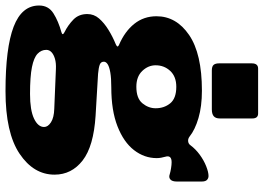

<svg xmlns="http://www.w3.org/2000/svg" viewBox="-154 -632 957 697"><g transform="rotate(90 324.5 -283.5)"><path d="M615 -562Q623 -562 629 -556.5Q635 -551 635 -537V-447Q635 -430 627.5 -423.5Q620 -417 609 -421Q599 -424 586.5 -426Q574 -428 565 -428Q538 -428 545 -405Q547 -398 548.5 -390Q550 -382 550 -374Q550 -329 521 -291.5Q492 -254 434.5 -231.5Q377 -209 293 -209Q260 -209 239.5 -205.5Q219 -202 209.5 -196Q200 -190 200 -182Q200 -171 211 -167Q222 -163 244 -161L396 -152Q507 -145 558.5 -105Q610 -65 610 -3Q610 73 534 124Q458 175 307 175Q150 175 73 145.5Q-4 116 -4 53Q-4 19 24.5 1Q53 -17 93 -28Q107 -32 93 -39Q67 -52 47 -71.5Q27 -91 27 -122Q27 -146 43 -164.5Q59 -183 84 -198.5Q109 -214 136 -225Q141 -227 144 -230Q147 -233 139 -237Q90 -258 62.5 -292.5Q35 -327 35 -373Q35 -445 103 -491.5Q171 -538 305 -538Q362 -538 404.5 -525.5Q447 -513 472 -493Q480 -487 489 -488Q498 -489 503 -496Q517 -515 537.5 -530Q558 -545 579.5 -553.5Q601 -562 615 -562ZM291 -300Q333 -300 351 -322Q369 -344 369 -370Q369 -401 351 -423Q333 -445 291 -445Q254 -445 233.5 -423Q213 -401 213 -370Q213 -343 233.5 -321.5Q254 -300 291 -300ZM226 -8Q205 -9 189.5 -4.5Q174 0 165.5 8Q157 16 157 27Q157 45 171 58.5Q185 72 219.5 79Q254 86 317 86Q376 86 406.5 71.5Q437 57 437 35Q437 21 420 10Q403 -1 371 -2ZM406 -721V-603Q406 -588 398 -581Q390 -574 373 -574H232Q217 -574 211.5 -580.5Q206 -587 206 -600V-719Q206 -742 225 -742H388Q406 -742 406 -721Z"/></g></svg>

Font: Libre Franklin Thin Black
Style: Regular
Weight: 900
Version: Version 3.000